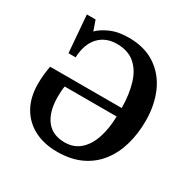

<svg xmlns="http://www.w3.org/2000/svg" viewBox="-164 -881 1042 1050"><g transform="rotate(30 357.5 -355.5)"><path d="M327 13Q244 13 182 -19.5Q120 -52 86 -112.5Q52 -173 52 -257Q52 -284 54.5 -311Q57 -338 63 -371H515Q514 -458 494 -523.5Q474 -589 431 -625.5Q388 -662 318 -662Q248 -662 205 -616.5Q162 -571 158 -485H113L94 -719H149L171 -656Q199 -684 245.5 -704Q292 -724 359 -724Q457 -724 525.5 -678.5Q594 -633 629 -554Q664 -475 664 -375Q664 -295 644 -224.5Q624 -154 582.5 -100.5Q541 -47 477.5 -17Q414 13 327 13ZM338 -52Q396 -52 435 -87Q474 -122 493.5 -182.5Q513 -243 514 -317H186Q183 -301 182 -280Q181 -259 181 -243Q183 -152 222.5 -102Q262 -52 338 -52Z"/></g></svg>

Font: Literata 36pt SemiBold
Style: Regular
Weight: 600
Designer: Latin by Veronika Burian and Jose Scaglione. Greek by Irene Vlachou. Cyrillic by Vera Evstafieva.
Foundry: TypeTogether
Version: Version 3.002